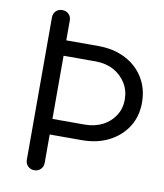

<svg xmlns="http://www.w3.org/2000/svg" viewBox="-86 -852 789 922"><g transform="rotate(10 308.0 -390.5)"><path d="M143 0Q125 0 112.5 -12.5Q100 -25 100 -43V-738Q100 -757 112.5 -769Q125 -781 143 -781Q162 -781 174.5 -769Q187 -757 187 -738V-641H343Q418 -641 475 -612Q532 -583 564.5 -530.5Q597 -478 597 -409Q597 -342 564.5 -291Q532 -240 475 -211Q418 -182 343 -182H187V-43Q187 -25 174.5 -12.5Q162 0 143 0ZM187 -258H343Q393 -258 431 -277.5Q469 -297 491 -331.5Q513 -366 513 -409Q513 -454 491 -489.5Q469 -525 431 -545.5Q393 -566 343 -566H187Z"/></g></svg>

Font: Comfortaa Medium
Style: Regular
Weight: 500
Designer: Johan Aakerlund
Foundry: Johan Aakerlund
Version: Version 3.104; ttfautohint (v1.8.1.43-b0c9)